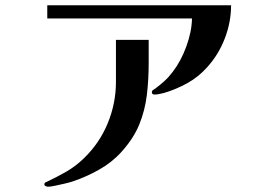

<svg xmlns="http://www.w3.org/2000/svg" viewBox="-20 -685 1040 727"><path d="M543 -447Q543 -383 536 -325Q529 -267 507.5 -214Q486 -161 440 -110Q404 -70 355 -42.5Q306 -15 255 2Q247 5 228 9.5Q209 14 190 18Q171 22 163 22Q159 22 153.5 20Q148 18 148 13Q148 6 156 4Q196 -15 231 -35Q266 -55 298 -86Q357 -143 388 -218.5Q419 -294 419 -375V-534H543ZM855 -665Q855 -601 831 -539Q807 -477 764 -430Q732 -394 690 -370.5Q648 -347 601 -333Q592 -331 583 -329Q574 -327 565 -327Q555 -327 555 -336Q555 -341 559 -344Q563 -347 567 -349Q586 -363 603 -378.5Q620 -394 634 -413Q665 -453 685.5 -509Q706 -565 707 -615H159V-665Z"/></svg>

Font: Kaisei Opti
Style: Bold
Weight: 700
Designer: Font-Kai, 金井和夫
Foundry: KAZUO KANAI
Version: Version 5.003